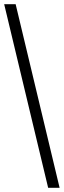

<svg xmlns="http://www.w3.org/2000/svg" viewBox="-20 -780 306 921"><path d="M211 121H266L55 -760H0Z"/></svg>

Font: Noto Serif Lao SemiCondensed
Style: Regular
Weight: 400
Width: 4
Designer: Monotype Design Team
Foundry: Monotype Imaging Inc.
Version: Version 2.003